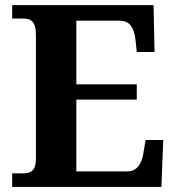

<svg xmlns="http://www.w3.org/2000/svg" viewBox="-20 -734 693 754"><path d="M279.8 -61H480Q495.1 -61 505.9 -66.7Q516.6 -72.3 524.4 -82.5Q532.2 -92.8 536.9 -106.7Q541.5 -120.6 543.9 -137.2L551.8 -184.1H621.1L613.8 0H27.8V-53.2H69.8Q80.6 -53.2 89.8 -55.2Q99.1 -57.1 106.2 -63.2Q113.3 -69.3 117.2 -81.3Q121.1 -93.3 121.1 -112.8V-596.2Q121.1 -617.7 117.2 -630.4Q113.3 -643.1 106.4 -649.9Q99.6 -656.7 90.3 -658.9Q81.1 -661.1 69.8 -661.1H27.8V-713.9H583L586.9 -529.8H517.1L512.2 -577.1Q508.3 -613.8 493.7 -633.3Q479 -652.8 448.2 -652.8H279.8V-402.8H517.1V-342.8H279.8Z"/></svg>

Font: Droids
Style: b
Weight: 700
Foundry: Ascender Corporation
Version: Version 1.00 build 113